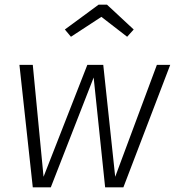

<svg xmlns="http://www.w3.org/2000/svg" viewBox="-20 -800 747 820"><path d="M507 0H429L380 -469L197 0H120L63 -523H120L166 -45L353 -523H421L472 -45L650 -523H707ZM257 -674 401 -780H437L551 -674L523 -643L413 -728L283 -643Z"/></svg>

Font: Fira Sans Light
Style: Italic
Weight: 300
Italic angle: -8°
Designer: bBox Type GmbH & Carrois Corporate GbR & Edenspiekermann AG
Foundry: bBox Type GmbH & Carrois Corporate GbR & Edenspiekermann AG
Version: Version 4.301